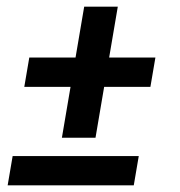

<svg xmlns="http://www.w3.org/2000/svg" viewBox="-20 -557 540 577"><path d="M166 -143 192 -296H53L68 -384H207L233 -537H334L308 -384H447L432 -296H293L267 -143ZM3 0 18 -88H397L382 0Z"/></svg>

Font: iosevka_custom_sans_ss08 SmBd
Style: Italic
Weight: 600
Italic angle: -10°
Designer: Belleve Invis
Foundry: Belleve Invis
Version: Version 10.3.0; ttfautohint (v1.8.3)